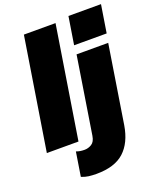

<svg xmlns="http://www.w3.org/2000/svg" viewBox="-173 -855 984 1186"><g transform="rotate(-20 318.5 -262.0)"><path d="M8 0 125 -736H333L216 0ZM394 -568 423 -750H637L608 -568ZM253 226Q226 226 202 223Q178 220 155 210L180 52Q194 57 206.5 59Q219 61 235 61Q259 61 281 47.5Q303 34 309 -4L389 -510H597L516 2Q498 112 435.5 169Q373 226 253 226Z"/></g></svg>

Font: Mulish ExtraBlack
Style: Italic
Weight: 1000
Italic angle: -9°
Designer: Vernon Adams
Foundry: Vernon Adams
Version: Version 3.603; ttfautohint (v1.8.3)